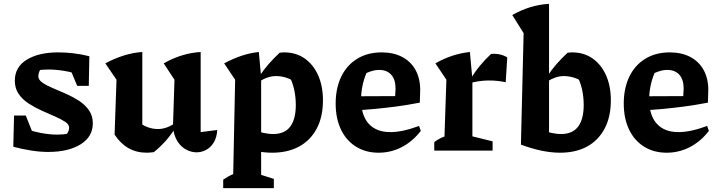

<svg xmlns="http://www.w3.org/2000/svg" viewBox="-20 -782 3739 997"><path d="M230 7Q190 7 144 0Q98 -7 49 -20L104 -116Q149 -100 193 -91.5Q237 -83 278 -83Q294 -83 309.5 -84.5Q325 -86 341 -89L304 -62Q320 -75 329.5 -89.5Q339 -104 339 -119Q339 -136 318.5 -149.5Q298 -163 266 -177Q234 -191 198 -207Q162 -223 129.5 -244Q97 -265 77 -294Q57 -323 57 -363Q57 -434 119 -472Q181 -510 282 -510Q319 -510 359.5 -505.5Q400 -501 444 -490L407 -390Q360 -406 316 -413.5Q272 -421 232 -421Q217 -421 202.5 -420Q188 -419 172 -417L207 -437Q191 -426 185 -412.5Q179 -399 179 -386Q179 -368 199.5 -353.5Q220 -339 252 -325.5Q284 -312 320.5 -296Q357 -280 389 -259.5Q421 -239 441.5 -210Q462 -181 462 -142Q462 -72 398.5 -32.5Q335 7 230 7ZM49 -20 53 -182H114L178 -21ZM381 -336 316 -491 444 -490 441 -336Z M1022 -96 1108 -107Q1106 -69 1090.5 -43Q1075 -17 1051 -4Q1027 9 1001 9Q973 9 946 -5.5Q919 -20 901 -49Q883 -78 878 -121L886 -368L830 -453Q923 -506 1022 -512ZM779 8Q769 9 760 10Q751 11 743 11Q689 11 647.5 -12.5Q606 -36 575 -83L691 -155Q742 -112 800 -112Q844 -112 888 -142L892 -121Q868 -81 839.5 -49.5Q811 -18 779 8ZM575 -83 585 -368 527 -453Q626 -506 719 -512V-97Z M1393 11Q1355 11 1311 3Q1267 -5 1218 -21L1240 -127Q1293 -106 1331.5 -96Q1370 -86 1398 -86Q1458 -86 1487 -124.5Q1516 -163 1516 -237Q1516 -278 1507.5 -317Q1499 -356 1481 -389L1538 -338Q1478 -387 1414 -387Q1371 -387 1327 -359L1326 -385Q1350 -421 1376 -450.5Q1402 -480 1432 -508Q1438 -509 1444 -509.5Q1450 -510 1456 -510Q1517 -510 1562 -478.5Q1607 -447 1632 -391Q1657 -335 1657 -261Q1657 -175 1624.5 -114Q1592 -53 1533 -21Q1474 11 1393 11ZM1139 195V151Q1150 144 1162 136.5Q1174 129 1191 122L1201 -368L1144 -453Q1189 -477 1233 -492Q1277 -507 1324 -512L1336 -382V126L1402 147V195Z M1946 11Q1879 11 1828.5 -20.5Q1778 -52 1750.5 -109.5Q1723 -167 1723 -244Q1723 -324 1752 -384Q1781 -444 1835 -477Q1889 -510 1962 -510Q2023 -510 2068 -486.5Q2113 -463 2137.5 -419Q2162 -375 2162 -315L2160 -249Q2092 -236 2034.5 -228.5Q1977 -221 1922.5 -216Q1868 -211 1809 -208L1810 -282L2032 -283L2034 -322Q2034 -369 2011.5 -394Q1989 -419 1948 -419Q1932 -419 1915.5 -414.5Q1899 -410 1883 -403Q1869 -370 1862 -335Q1855 -300 1855 -267Q1855 -183 1894.5 -139.5Q1934 -96 2007 -96Q2070 -96 2156 -128L2165 -102Q2121 -46 2065 -17.5Q2009 11 1946 11Z M2606 -355Q2512 -375 2422 -351V-370Q2446 -409 2472.5 -441Q2499 -473 2530 -502Q2553 -504 2574.5 -499.5Q2596 -495 2614 -484ZM2235 0V-44Q2247 -53 2259 -60Q2271 -67 2288 -73L2298 -368L2241 -453Q2326 -502 2420 -512L2433 -371V-74L2538 -48V0Z M2685 -31 2735 -127Q2788 -106 2826.5 -96Q2865 -86 2893 -86Q2953 -86 2982 -124.5Q3011 -163 3011 -237Q3011 -278 3002.5 -317Q2994 -356 2976 -389L3033 -338Q2973 -387 2908 -387Q2866 -387 2822 -359L2821 -385Q2845 -421 2871 -450.5Q2897 -480 2927 -508Q2933 -509 2939 -509.5Q2945 -510 2951 -510Q3012 -510 3057 -478.5Q3102 -447 3127 -391Q3152 -335 3152 -261Q3152 -175 3119.5 -114Q3087 -53 3028.5 -21Q2970 11 2888 11Q2843 11 2792 0.5Q2741 -10 2685 -31ZM2685 -31 2699 -610 2640 -704Q2686 -730 2733 -744.5Q2780 -759 2831 -762V-66Z M3442 11Q3375 11 3324.5 -20.5Q3274 -52 3246.5 -109.5Q3219 -167 3219 -244Q3219 -324 3248 -384Q3277 -444 3331 -477Q3385 -510 3458 -510Q3519 -510 3564 -486.5Q3609 -463 3633.5 -419Q3658 -375 3658 -315L3656 -249Q3588 -236 3530.5 -228.5Q3473 -221 3418.5 -216Q3364 -211 3305 -208L3306 -282L3528 -283L3530 -322Q3530 -369 3507.5 -394Q3485 -419 3444 -419Q3428 -419 3411.5 -414.5Q3395 -410 3379 -403Q3365 -370 3358 -335Q3351 -300 3351 -267Q3351 -183 3390.5 -139.5Q3430 -96 3503 -96Q3566 -96 3652 -128L3661 -102Q3617 -46 3561 -17.5Q3505 11 3442 11Z"/></svg>

Font: Piazzolla Thin ExtraBold
Style: Regular
Weight: 800
Version: Version 2.005